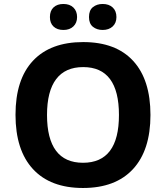

<svg xmlns="http://www.w3.org/2000/svg" viewBox="-20 -937 836 967"><path d="M737.8 -357.9Q737.8 -180.7 649.9 -85.4Q562 9.8 397.9 9.8Q233.9 9.8 146 -85.4Q58.1 -180.7 58.1 -358.9Q58.1 -537.1 146.2 -631.1Q234.4 -725.1 398.9 -725.1Q563.5 -725.1 650.6 -630.4Q737.8 -535.6 737.8 -357.9ZM216.8 -357.9Q216.8 -238.3 262.2 -177.7Q307.6 -117.2 397.9 -117.2Q579.1 -117.2 579.1 -357.9Q579.1 -599.1 398.9 -599.1Q308.6 -599.1 262.7 -538.3Q216.8 -477.5 216.8 -357.9ZM231.4 -851.1Q231.4 -882.8 249.8 -899.9Q268.1 -917 299.3 -917Q331.5 -917 349.9 -898.9Q368.2 -880.9 368.2 -851.1Q368.2 -821.8 349.6 -804Q331.1 -786.1 299.3 -786.1Q268.1 -786.1 249.8 -803.2Q231.4 -820.3 231.4 -851.1ZM428.2 -851.1Q428.2 -885.3 448 -901.1Q467.8 -917 497.1 -917Q528.8 -917 547.6 -899.4Q566.4 -881.8 566.4 -851.1Q566.4 -821.3 547.4 -803.7Q528.3 -786.1 497.1 -786.1Q467.8 -786.1 448 -802Q428.2 -817.9 428.2 -851.1Z"/></svg>

Font: Zoram GWebM
Style: Bold
Weight: 700
Foundry: Ascender Corporation
Version: Version 1.000